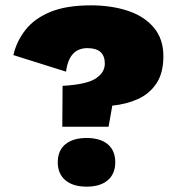

<svg xmlns="http://www.w3.org/2000/svg" viewBox="-20 -690 671 718"><path d="M320 -670Q397 -670 458.5 -649.5Q520 -629 555.5 -586.5Q591 -544 591 -480Q591 -417 565 -378Q539 -339 495.5 -319.5Q452 -300 400 -295L386 -216H213L214 -369Q304 -374 338 -396.5Q372 -419 372 -452Q372 -510 307 -510Q238 -510 227 -422L30 -484Q42 -536 75.5 -578.5Q109 -621 168.5 -645.5Q228 -670 320 -670ZM304 -174Q355 -174 383 -150.5Q411 -127 411 -83Q411 -40 383 -16Q355 8 304 8Q253 8 224.5 -16Q196 -40 196 -83Q196 -127 224.5 -150.5Q253 -174 304 -174Z"/></svg>

Font: Work Sans ExtraBold
Style: Regular
Weight: 800
Designer: Wei Huang
Foundry: Wei Huang
Version: Version 2.012; ttfautohint (v1.8.3)